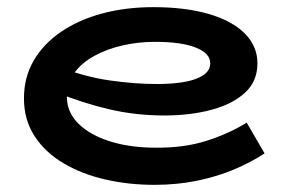

<svg xmlns="http://www.w3.org/2000/svg" viewBox="-20 -503 806 537"><path d="M412 14Q340 14 274.5 -1Q209 -16 157.5 -46.5Q106 -77 76.5 -122.5Q47 -168 47 -228Q47 -287 74.5 -334Q102 -381 151.5 -414.5Q201 -448 266.5 -465.5Q332 -483 409 -483Q498 -483 563.5 -464Q629 -445 664.5 -409.5Q700 -374 700 -326Q700 -275 664.5 -243Q629 -211 570 -195.5Q511 -180 440 -180Q359 -180 285 -197.5Q211 -215 142 -243V-317Q217 -288 287 -278Q357 -268 420 -268Q463 -268 496.5 -274Q530 -280 549 -293Q568 -306 568 -326Q568 -354 527.5 -370Q487 -386 413 -386Q367 -386 323 -376Q279 -366 243.5 -346.5Q208 -327 187.5 -298.5Q167 -270 167 -233Q167 -189 199.5 -157Q232 -125 288 -107.5Q344 -90 414 -90Q494 -89 557 -109Q620 -129 670 -160L720 -74Q682 -49 634.5 -29Q587 -9 531 2.5Q475 14 412 14Z"/></svg>

Font: BioRhyme SemiExpanded
Style: Bold
Weight: 700
Width: 6
Designer: Aoife Mooney
Foundry: Aoife Mooney Type
Version: Version 1.600;gftools[0.9.33]